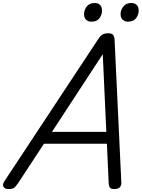

<svg xmlns="http://www.w3.org/2000/svg" viewBox="-71 -1259 954 1293"><path d="M-14 14Q-40 14 -48 -1.5Q-56 -17 -41 -39L590 -995Q605 -1018 619.5 -1026.5Q634 -1035 659 -1035Q678 -1035 689 -1025.5Q700 -1016 701 -984L746 -31Q748 -11 736.5 1.5Q725 14 699 14Q677 14 670 5.5Q663 -3 661 -23L649 -291H225L51 -26Q33 0 22.5 7Q12 14 -14 14ZM279 -371H645L621 -894ZM544 -1113Q523 -1113 509 -1126Q495 -1139 495 -1164Q495 -1191 513 -1215Q531 -1239 568 -1239Q588 -1239 602 -1226.5Q616 -1214 616 -1188Q616 -1160 599 -1136.5Q582 -1113 544 -1113ZM790 -1113Q770 -1113 755.5 -1126Q741 -1139 741 -1164Q741 -1191 759.5 -1215Q778 -1239 814 -1239Q834 -1239 848.5 -1226.5Q863 -1214 863 -1188Q863 -1160 845.5 -1136.5Q828 -1113 790 -1113Z"/></svg>

Font: Playwrite CO
Style: Regular
Weight: 400
Designer: Veronika Burian, José Scaglione
Foundry: TypeTogether
Version: Version 1.000